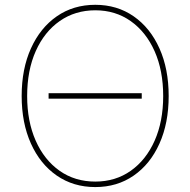

<svg xmlns="http://www.w3.org/2000/svg" viewBox="-20 -757 780 787"><path d="M561 -375V-352.5H179.2V-375ZM370.6 9.8Q280.8 9.8 212.6 -37.4Q144.5 -84.5 106.7 -168.7Q68.8 -252.9 68.8 -363.3Q68.8 -474.6 106.9 -558.8Q145 -643.1 212.9 -690.2Q280.8 -737.3 370.6 -737.3Q460 -737.3 527.8 -690.2Q595.7 -643.1 633.5 -558.8Q671.4 -474.6 671.4 -363.3Q671.4 -252.4 633.5 -168.2Q595.7 -84 527.8 -37.1Q460 9.8 370.6 9.8ZM370.6 -12.7Q453.1 -12.7 515.9 -56.9Q578.6 -101.1 613.8 -180.2Q648.9 -259.3 648.9 -363.3Q648.9 -467.8 613.8 -546.9Q578.6 -626 515.9 -670.4Q453.1 -714.8 370.6 -714.8Q288.1 -714.8 225.1 -670.9Q162.1 -627 126.7 -547.9Q91.3 -468.8 91.3 -363.3Q91.3 -259.8 126.2 -180.7Q161.1 -101.6 224.1 -57.1Q287.1 -12.7 370.6 -12.7Z"/></svg>

Font: Inter 16pt Thin
Style: Regular
Weight: 250
Version: Version 4.001;git-66647c0bb